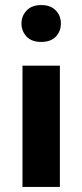

<svg xmlns="http://www.w3.org/2000/svg" viewBox="-20 -740 326 760"><path d="M69 0V-480H217V0ZM143 -574Q105 -574 85 -595.5Q65 -617 65 -647Q65 -677 85.5 -698.5Q106 -720 143 -720Q180 -720 200.5 -699Q221 -678 221 -647Q221 -616 201 -595Q181 -574 143 -574Z"/></svg>

Font: Mukta Mahee ExtraBold
Style: Regular
Weight: 800
Designer: Shuchita Grover, Noopur Datye, Girish Dalvi, Yashodeep Gholap
Foundry: Ek Type
Version: Version 2.538;PS 1.000;hotconv 16.6.51;makeotf.lib2.5.65220;